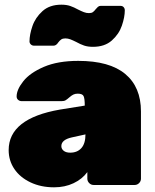

<svg xmlns="http://www.w3.org/2000/svg" viewBox="-20 -790 662 820"><path d="M342 -339Q342 -369 337 -379.5Q332 -390 312 -390Q301 -390 293 -386Q285 -382 276 -374Q267 -366 260.5 -362Q254 -358 243 -358H73Q64 -358 57.5 -363.5Q51 -369 51 -378Q51 -407 79.5 -443Q108 -479 167.5 -504.5Q227 -530 314 -530Q448 -530 515 -474Q582 -418 582 -314V-27Q582 -16 574 -8Q566 0 555 0H380Q369 0 361 -8Q353 -16 353 -27V-55Q331 -25 294 -7.5Q257 10 211 10Q155 10 110.5 -11Q66 -32 41.5 -68Q17 -104 17 -149Q17 -284 236 -322ZM286 -203Q242 -193 242 -166Q242 -154 252 -146Q262 -138 280 -138Q310 -138 327.5 -157.5Q345 -177 345 -216ZM229 -609Q220 -595 209 -595H125Q117 -595 111.5 -600.5Q106 -606 106 -613Q106 -642 118.5 -678.5Q131 -715 161.5 -742.5Q192 -770 242 -770Q264 -770 280 -764.5Q296 -759 314 -749Q328 -742 338.5 -738Q349 -734 360 -734Q371 -734 377 -738.5Q383 -743 389 -751Q393 -756 398 -760.5Q403 -765 410 -765H494Q503 -765 508 -759.5Q513 -754 513 -746Q513 -717 500.5 -680.5Q488 -644 457.5 -617Q427 -590 377 -590Q355 -590 339 -595.5Q323 -601 305 -611Q291 -618 280.5 -622Q270 -626 259 -626Q248 -626 241.5 -621.5Q235 -617 229 -609Z"/></svg>

Font: Rubik
Style: Regular
Weight: 900
Designer: Hubert & Fischer
Foundry: Hubert & Fischer
Version: Version 1.100